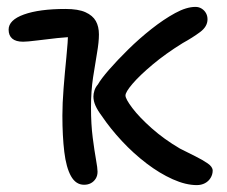

<svg xmlns="http://www.w3.org/2000/svg" viewBox="-20 -526 658 557"><path d="M551 11Q519 11 481 -6Q443 -23 405 -52Q367 -81 333.5 -117Q300 -153 275 -190Q263 -206 257 -219.5Q251 -233 251 -246Q251 -254 254 -263.5Q257 -273 264 -281Q273 -297 296.5 -324Q320 -351 352 -382.5Q384 -414 419.5 -442Q455 -470 488 -488Q521 -506 547 -506Q557 -506 565 -501Q573 -496 577.5 -488Q582 -480 582 -470Q582 -449 560.5 -433Q539 -417 510 -401Q460 -370 422.5 -338.5Q385 -307 364.5 -283Q344 -259 344 -249Q344 -239 364 -212.5Q384 -186 420 -154Q456 -122 502 -95Q524 -84 546 -73Q568 -62 582.5 -52Q597 -42 597 -31Q597 -20 591 -10Q585 0 574.5 5.5Q564 11 551 11ZM224 10Q200 10 186 -15Q172 -40 166.5 -85.5Q161 -131 161 -191Q161 -226 164.5 -270.5Q168 -315 172.5 -359.5Q177 -404 178 -438L204 -419Q178 -419 146 -415.5Q114 -412 86.5 -408.5Q59 -405 47 -405Q26 -405 15.5 -414Q5 -423 5 -440Q5 -468 49.5 -484Q94 -500 170 -500Q207 -500 228 -490.5Q249 -481 258 -465Q267 -449 267 -426Q267 -404 261.5 -372.5Q256 -341 250 -301.5Q244 -262 244 -214Q244 -165 249 -126.5Q254 -88 258.5 -63Q263 -38 263 -28Q263 -16 257.5 -7.5Q252 1 243.5 5.5Q235 10 224 10Z"/></svg>

Font: Shantell Sans
Style: Regular
Weight: 400
Designer: Stephen Nixon, Anya Danilova, Shantell Martin
Foundry: Arrow Type
Version: Version 1.008;[ac192a2d6]